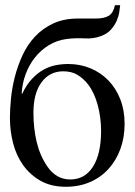

<svg xmlns="http://www.w3.org/2000/svg" viewBox="-20 -705 517 735"><path d="M65 -346Q81 -380 101.5 -402Q122 -424 144.5 -437Q167 -450 191.5 -455Q216 -460 241 -460Q287 -460 326.5 -443.5Q366 -427 395 -397Q424 -367 440.5 -325Q457 -283 457 -231Q457 -179 441 -135Q425 -91 395.5 -58.5Q366 -26 324.5 -8Q283 10 232 10Q176 10 136 -12.5Q96 -35 69.5 -71.5Q43 -108 30.5 -155.5Q18 -203 18 -253Q18 -286 22 -327.5Q26 -369 37 -411.5Q48 -454 66.5 -494Q85 -534 114 -565Q143 -596 183.5 -615Q224 -634 278 -634H345Q380 -634 397 -645Q414 -656 420 -685H440Q439 -675 436.5 -658.5Q434 -642 426.5 -625Q419 -608 405 -592Q391 -576 367 -567Q338 -556 304.5 -558Q271 -560 237 -556Q198 -551 167 -532Q136 -513 113.5 -484.5Q91 -456 78 -420.5Q65 -385 63 -347ZM367 -204Q367 -255 354 -303Q341 -351 317 -382Q299 -405 276.5 -418.5Q254 -432 222 -432Q170 -432 139 -390Q108 -348 108 -273Q108 -213 120.5 -161Q133 -109 161 -68Q195 -18 249 -18Q305 -18 336 -67Q367 -116 367 -204Z"/></svg>

Font: STIXGeneralUnicodeRegular
Style: Regular
Weight: 400
Designer: MicroPress Inc., with final additions and corrections provided by Coen Hoffman, Elsevier (retired)
Version: Version 1.1.0